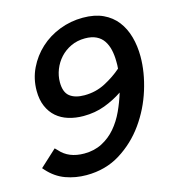

<svg xmlns="http://www.w3.org/2000/svg" viewBox="-101 -736 752 833"><g transform="rotate(-15 275.0 -320.0)"><path d="M437 -399Q438 -407 438 -415Q438 -423 438 -431Q438 -459 432.5 -483Q427 -507 415 -525Q403 -543 382.5 -553Q362 -563 332 -563Q297 -563 268.5 -549.5Q240 -536 220 -514Q200 -492 189 -464Q178 -436 178 -407Q178 -362 201.5 -343.5Q225 -325 267 -325Q318 -325 361 -347.5Q404 -370 437 -399ZM82 -136 93 -125Q131 -81 201 -81Q246 -81 281.5 -99.5Q317 -118 343 -148.5Q369 -179 387 -218Q405 -257 417 -297Q380 -272 336 -255.5Q292 -239 240 -239Q204 -239 173 -248.5Q142 -258 119.5 -277.5Q97 -297 84 -327Q71 -357 71 -397Q71 -451 93.5 -497.5Q116 -544 153.5 -578.5Q191 -613 241 -632.5Q291 -652 346 -652Q399 -652 436.5 -634.5Q474 -617 498 -586Q522 -555 533.5 -513.5Q545 -472 545 -425Q545 -354 521 -277Q497 -200 451 -135.5Q405 -71 338.5 -29.5Q272 12 186 12Q137 12 93 -4Q49 -20 15 -58L7 -67Z"/></g></svg>

Font: Codetta
Style: Bold Italic
Weight: 700
Italic angle: -11°
Designer: Ulrich Proeller
Foundry: PROSA GmbH
Version: Version 2.00;September 29, 2018;FontCreator 11.5.0.2427 64-b